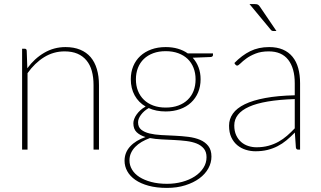

<svg xmlns="http://www.w3.org/2000/svg" viewBox="-20 -731 1569 938"><path d="M113.5 -397.5Q148 -445 195.8 -473Q243.5 -501 300 -501Q341 -501 371.8 -488.2Q402.5 -475.5 422.8 -451.8Q443 -428 453.2 -393.5Q463.5 -359 463.5 -315.5V0H437V-315.5Q437 -354 428.5 -384.5Q420 -415 402.2 -436.2Q384.5 -457.5 358 -468.8Q331.5 -480 295.5 -480Q241.5 -480 195.8 -451.8Q150 -423.5 114.5 -373.5V0H88V-493H100.5Q110 -493 110.5 -483Z M789.5 -205.5Q824 -205.5 851.2 -215.5Q878.5 -225.5 897.2 -243.8Q916 -262 925.8 -287.2Q935.5 -312.5 935.5 -343.5Q935.5 -374 925.5 -399.5Q915.5 -425 896.8 -443Q878 -461 850.8 -471Q823.5 -481 789.5 -481Q755.5 -481 728.5 -471Q701.5 -461 682.8 -443Q664 -425 654 -399.5Q644 -374 644 -343.5Q644 -312.5 654 -287.2Q664 -262 682.8 -243.8Q701.5 -225.5 728.5 -215.5Q755.5 -205.5 789.5 -205.5ZM989 37Q989 11 975.8 -5Q962.5 -21 940.8 -29.8Q919 -38.5 890.5 -42Q862 -45.5 831.2 -47Q800.5 -48.5 769.8 -50Q739 -51.5 712.5 -56.5Q690.5 -48.5 672.2 -37.8Q654 -27 640.8 -13.5Q627.5 0 620 16.5Q612.5 33 612.5 52.5Q612.5 76.5 625 97.5Q637.5 118.5 661.2 133.8Q685 149 719 158Q753 167 796 167Q835 167 870 157.5Q905 148 931.5 130.8Q958 113.5 973.5 89.5Q989 65.5 989 37ZM1020.5 -470V-462Q1020.5 -458 1017.5 -455.5Q1014.5 -453 1010 -452.5L921.5 -449Q940 -428.5 950 -402Q960 -375.5 960 -344Q960 -308.5 947.8 -279.5Q935.5 -250.5 913.2 -229.8Q891 -209 859.5 -197.8Q828 -186.5 789.5 -186.5Q742.5 -186.5 706.5 -203Q683 -189.5 668.8 -170.2Q654.5 -151 654.5 -133.5Q654.5 -110 670 -97.5Q685.5 -85 710.5 -79Q735.5 -73 767.8 -71.2Q800 -69.5 833.8 -68Q867.5 -66.5 899.8 -62.5Q932 -58.5 957 -48Q982 -37.5 997.5 -18Q1013 1.5 1013 34Q1013 64 997.8 91.8Q982.5 119.5 954 140.5Q925.5 161.5 885.2 174.2Q845 187 795.5 187Q745 187 706.2 176.5Q667.5 166 641.2 147.8Q615 129.5 601.8 105.5Q588.5 81.5 588.5 54.5Q588.5 14 616 -15.8Q643.5 -45.5 691 -61.5Q664 -69.5 647.8 -85Q631.5 -100.5 631.5 -129Q631.5 -139 635.8 -150.2Q640 -161.5 647.8 -172.2Q655.5 -183 666.5 -193Q677.5 -203 691.5 -210.5Q657 -230.5 638 -264.8Q619 -299 619 -344Q619 -379 631 -407.8Q643 -436.5 665.2 -457.2Q687.5 -478 719 -489.5Q750.5 -501 789.5 -501Q822 -501 849.2 -493Q876.5 -485 897.5 -470Z M1420 -247Q1269 -242 1196.8 -209.5Q1124.5 -177 1124.5 -118Q1124.5 -90.5 1133.8 -70.5Q1143 -50.5 1158.2 -37.2Q1173.5 -24 1193 -17.8Q1212.5 -11.5 1233 -11.5Q1265 -11.5 1291.5 -18.8Q1318 -26 1340.5 -38.5Q1363 -51 1382.5 -68Q1402 -85 1420 -104ZM1125 -423Q1162 -461 1202.5 -481Q1243 -501 1295 -501Q1333.5 -501 1362 -488.8Q1390.5 -476.5 1409.2 -453.5Q1428 -430.5 1437 -397.8Q1446 -365 1446 -324V0H1437Q1427 0 1425.5 -10.5L1420.5 -83.5Q1400 -62.5 1379.5 -45.5Q1359 -28.5 1336 -16.8Q1313 -5 1286.5 1.5Q1260 8 1228 8Q1204.5 8 1181.5 1Q1158.5 -6 1140 -21Q1121.5 -36 1110.2 -59.8Q1099 -83.5 1099 -117Q1099 -149.5 1117.8 -176Q1136.5 -202.5 1176 -221.8Q1215.5 -241 1276 -252.2Q1336.5 -263.5 1420 -265.5V-324Q1420 -398 1388 -439Q1356 -480 1293 -480Q1255.5 -480 1228.5 -469.2Q1201.5 -458.5 1183.5 -445.2Q1165.5 -432 1154.8 -421.2Q1144 -410.5 1138.5 -410.5Q1133.5 -410.5 1129.5 -416ZM1225.5 -711Q1235.5 -711 1240.2 -708.2Q1245 -705.5 1250 -698L1330.5 -579.5H1315.5Q1307.5 -579.5 1303 -585.5L1199 -711Z"/></svg>

Font: Lato 2
Style: Regular
Weight: 200
Designer: Lukasz Dziedzic with Adam Twardoch and Botio Nikoltchev
Foundry: tyPoland Lukasz Dziedzic
Version: Version 2.015; 2015-08-06; http://www.latofonts.com/